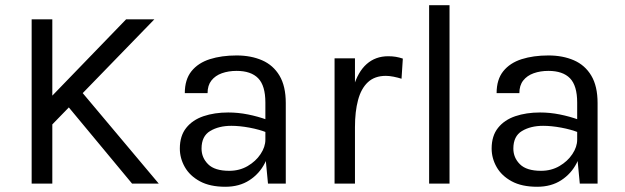

<svg xmlns="http://www.w3.org/2000/svg" viewBox="-20 -702 2390 734"><path d="M462 -628H570L169 -215V-325ZM282 -363 587 0H485L226 -312ZM101 -628H180V0H101Z M1004.5 0 994.5 -105V-310Q994.5 -374.5 967 -402.8Q939.5 -431 884.5 -431Q853.5 -431 828.2 -422Q803 -413 788.2 -394.2Q773.5 -375.5 773.5 -346H686.5Q686.5 -398 712 -429.8Q737.5 -461.5 782.2 -475.8Q827 -490 884.5 -490Q939.5 -490 982 -471.5Q1024.5 -453 1048.5 -412.8Q1072.5 -372.5 1072.5 -308V0ZM841.5 12Q782.5 12 744 -9Q705.5 -30 686.5 -63.5Q667.5 -97 667.5 -134Q667.5 -182.5 691.8 -213Q716 -243.5 758 -257.8Q800 -272 852.5 -272Q890 -272 927.8 -264.5Q965.5 -257 1001.5 -244V-195Q971.5 -207 933.8 -214Q896 -221 864.5 -221Q816.5 -221 783.5 -201.2Q750.5 -181.5 750.5 -134Q750.5 -99 775.8 -74Q801 -49 856.5 -49Q895.5 -49 926.8 -67.2Q958 -85.5 976.2 -113Q994.5 -140.5 994.5 -168H1013.5Q1013.5 -120 992.8 -79Q972 -38 933.5 -13Q895 12 841.5 12Z M1259 0V-479H1337V0ZM1313 -216Q1313 -307 1330.5 -367.2Q1348 -427.5 1381.8 -457.2Q1415.5 -487 1464 -487Q1480 -487 1493.2 -484.8Q1506.5 -482.5 1520 -478L1515 -401Q1501 -405.5 1484.5 -408.8Q1468 -412 1455 -412Q1412.5 -412 1386.5 -387.8Q1360.5 -363.5 1348.8 -319.5Q1337 -275.5 1337 -216Z M1620.5 0V-682H1698.5V0Z M2196.5 0 2186.5 -105V-310Q2186.5 -374.5 2159 -402.8Q2131.5 -431 2076.5 -431Q2045.5 -431 2020.2 -422Q1995 -413 1980.2 -394.2Q1965.5 -375.5 1965.5 -346H1878.5Q1878.5 -398 1904 -429.8Q1929.5 -461.5 1974.2 -475.8Q2019 -490 2076.5 -490Q2131.5 -490 2174 -471.5Q2216.5 -453 2240.5 -412.8Q2264.5 -372.5 2264.5 -308V0ZM2033.5 12Q1974.5 12 1936 -9Q1897.5 -30 1878.5 -63.5Q1859.5 -97 1859.5 -134Q1859.5 -182.5 1883.8 -213Q1908 -243.5 1950 -257.8Q1992 -272 2044.5 -272Q2082 -272 2119.8 -264.5Q2157.5 -257 2193.5 -244V-195Q2163.5 -207 2125.8 -214Q2088 -221 2056.5 -221Q2008.5 -221 1975.5 -201.2Q1942.5 -181.5 1942.5 -134Q1942.5 -99 1967.8 -74Q1993 -49 2048.5 -49Q2087.5 -49 2118.8 -67.2Q2150 -85.5 2168.2 -113Q2186.5 -140.5 2186.5 -168H2205.5Q2205.5 -120 2184.8 -79Q2164 -38 2125.5 -13Q2087 12 2033.5 12Z"/></svg>

Font: Karla
Style: Regular
Weight: 400
Designer: Jonathan Pinhorn
Version: Version 2.004;gftools[0.9.33]